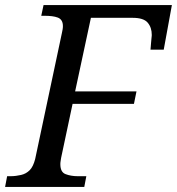

<svg xmlns="http://www.w3.org/2000/svg" viewBox="-41 -734 695 754"><path d="M290 0H-21L-13 -42H0C15 -42 29 -44 42 -47C55 -50 66 -56 76 -66C85 -75 92 -90 97 -109L202 -604C203 -608 204 -613 205 -619C206 -625 206 -629 206 -632C206 -649 199 -660 186 -665C173 -670 155 -672 134 -672H121L130 -714H634L602 -539H550C551 -546 551 -554 552 -563C553 -571 553 -578 554 -585C555 -592 555 -596 555 -597C555 -616 550 -632 539 -645C528 -658 508 -664 480 -664H316L254 -375H495L485 -326H244L199 -114C198 -109 198 -105 197 -101C196 -96 196 -92 196 -89C196 -68 203 -55 217 -50C230 -45 246 -42 265 -42H298L290 0Z"/></svg>

Font: NameLogos Serif
Style: Italic
Weight: 500
Version: Version 0.1